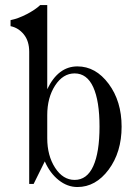

<svg xmlns="http://www.w3.org/2000/svg" viewBox="-20 -732 552 764"><path d="M168 -711.9V-377Q211.4 -467.8 288.1 -467.8Q360.8 -467.8 412.4 -398.4Q463.9 -329.1 463.9 -228Q463.9 -126.5 412.4 -57.1Q360.8 12.2 288.1 12.2Q248 12.2 213.4 -15.4Q178.7 -43 158.2 -89.8L113.8 0H96.2V-525.9Q96.2 -568.8 74.7 -595.2Q53.2 -621.6 22 -627.9V-651.9Q51.8 -657.7 86.2 -675.5Q120.6 -693.4 140.1 -711.9ZM276.9 -439.9Q230.5 -439.9 199.2 -391.6Q168 -343.3 168 -273.9V-182.1Q168 -112.8 199.2 -64.5Q230.5 -16.1 276.9 -16.1Q326.2 -16.1 351.1 -71Q376 -126 376 -228Q376 -330.1 351.1 -385Q326.2 -439.9 276.9 -439.9Z"/></svg>

Font: Flanker Steampunk
Style: Regular
Weight: 400
Designer: Alexey Kryukov, Leonardo Di Lena
Foundry: Alexey Kryukov, Leonardo Di Lena
Version: 1.210